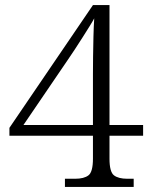

<svg xmlns="http://www.w3.org/2000/svg" viewBox="-20 -734 599 754"><path d="M235 0V-32H275Q310 -32 327.5 -45.5Q345 -59 345 -111V-201H17V-232L345 -714H410V-243H542V-201H410V-111Q410 -59 427.5 -45.5Q445 -32 480 -32H505V0ZM72 -243H345V-442Q345 -471 345.5 -511Q346 -551 347 -591Q348 -631 350 -662Q345 -652 332.5 -632Q320 -612 304.5 -587.5Q289 -563 273.5 -539.5Q258 -516 247 -500Z"/></svg>

Font: Noto Serif Malayalam Light
Style: Regular
Weight: 300
Designer: Indian type Foundry, Jelle Bosma, Monotype Design Team
Foundry: Monotype Imaging Inc.
Version: Version 2.104; ttfautohint (v1.8.4.7-5d5b)